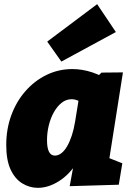

<svg xmlns="http://www.w3.org/2000/svg" viewBox="-20 -888 637 923"><path d="M162 15Q122 15 87 -6.5Q52 -28 31 -73Q10 -118 10 -191Q10 -267 34 -333Q58 -399 101.5 -449Q145 -499 203 -527.5Q261 -556 328 -556Q376 -556 425.5 -539.5Q475 -523 522 -487L435 -507L468 -539L571 -540L491 -33L424 -160L568 -103L551 0L315 7L343 -145L400 -253Q389 -168 351 -108Q313 -48 262.5 -16.5Q212 15 162 15ZM244 -140Q260 -140 275 -151.5Q290 -163 302.5 -184.5Q315 -206 325 -236Q335 -266 341 -303L363 -439L394 -378Q375 -395 358 -403Q341 -411 324 -411Q298 -411 276.5 -394Q255 -377 239 -348.5Q223 -320 214.5 -285Q206 -250 206 -214Q206 -177 215.5 -158.5Q225 -140 244 -140ZM275 -592 207 -688 447 -868 537 -734Z"/></svg>

Font: Bitter Thin Black
Style: Italic
Weight: 900
Italic angle: -9°
Version: Version 3.020